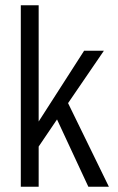

<svg xmlns="http://www.w3.org/2000/svg" viewBox="-20 -710 449 730"><path d="M196.8 -255.9 127 -152.8V0H59.1V-689.9H127V-248L299.8 -517.1H375L238.8 -317.9L394 0H315.9Z"/></svg>

Font: D-DIN Condensed
Style: Regular
Weight: 400
Width: 3
Designer: Charles Nix
Foundry: Datto Inc.
Version: Version 1.00